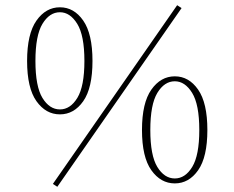

<svg xmlns="http://www.w3.org/2000/svg" viewBox="-20 -695 900 737"><path d="M200 22 183 11 660 -675 677 -664ZM304 -461Q304 -559 276.5 -603.5Q249 -648 210 -648Q170 -648 143 -603.5Q116 -559 116 -461Q116 -363 143 -319Q170 -275 210 -275Q250 -275 277 -319.5Q304 -364 304 -461ZM120 -616Q156 -667 210 -667Q264 -667 299.5 -616Q335 -565 335 -461Q335 -357 299.5 -306.5Q264 -256 210 -256Q156 -256 120 -306.5Q84 -357 84 -461Q84 -565 120 -616ZM745 -196Q745 -294 717.5 -338.5Q690 -383 651 -383Q611 -383 584 -338.5Q557 -294 557 -196Q557 -98 584 -54Q611 -10 651 -10Q691 -10 718 -54.5Q745 -99 745 -196ZM561 -351Q597 -402 651 -402Q705 -402 740.5 -351Q776 -300 776 -196Q776 -92 740.5 -41.5Q705 9 651 9Q597 9 561 -41.5Q525 -92 525 -196Q525 -300 561 -351Z"/></svg>

Font: TypoPRO Source Serif Pro
Style: Regular
Weight: 200
Designer: Frank Grießhammer
Foundry: Adobe Systems Incorporated
Version: Version 1.017;PS (version unavailable);hotconv 1.0.79;makeot